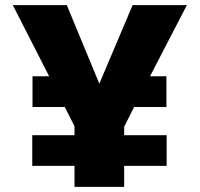

<svg xmlns="http://www.w3.org/2000/svg" viewBox="-20 -730 782 750"><path d="M566 -432H630V-312H504L465 -235V-202H631V-82H465V0H271V-82H106V-202H271V-237L233 -312H107V-432H172L30 -710H241L368 -403L498 -710H710Z"/></svg>

Font: Raleway-v4020 Black
Style: Regular
Weight: 900
Designer: Matt McInerney, Pablo Impallari, Rodrigo Fuenzalida
Foundry: Matt McInerney, Pablo Impallari, Rodrigo Fuenzalida
Version: Version 4.020;PS 004.020;hotconv 1.0.88;makeotf.lib2.5.64775